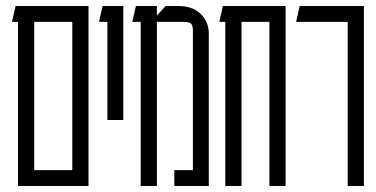

<svg xmlns="http://www.w3.org/2000/svg" viewBox="-20 -620 1253 640"><path d="M32 -600H275V0H40V-547H20ZM94 -53H221V-547H94Z M338 -220V-547H310L322 -600H391V-220Z M449 0V-547H421L433 -600H503V-568L532 -600H575Q621 -600 648.5 -574Q676 -548 676 -507V0H561V-53H623V-517Q623 -535 617 -541Q611 -547 593 -547H503V0Z M932 -600V0H878V-547H785V0H731V-547H711L723 -600Z M1193 -600V0H1139V-547H967L979 -600Z"/></svg>

Font: Karantina Light
Style: Regular
Weight: 300
Designer: Rony Koch
Foundry: Rony Koch
Version: Version 1.000; ttfautohint (v1.8.3)